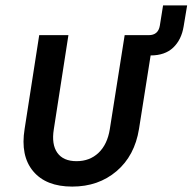

<svg xmlns="http://www.w3.org/2000/svg" viewBox="-20 -680 712 710"><path d="M71 -203 125 -550H233L179 -202Q170 -146 192 -115Q214 -84 263 -84Q312 -84 344.5 -115Q377 -146 386 -202L441 -550H530Q565 -550 571 -585L583 -660H672L659 -582Q651 -533 620.5 -504Q590 -475 537 -475L494 -203Q478 -104 411 -47Q344 10 247 10Q150 10 102.5 -47Q55 -104 71 -203Z"/></svg>

Font: JetBrains Mono NL SemiBold
Style: Italic
Weight: 600
Italic angle: -9°
Monospace: yes
Designer: Philipp Nurullin, Konstantin Bulenkov
Foundry: JetBrains
Version: Version 2.305; ttfautohint (v1.8.4.7-5d5b)